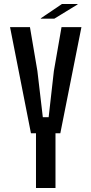

<svg xmlns="http://www.w3.org/2000/svg" viewBox="-20 -935 455 955"><path d="M159 0V-272H134L30 -800H129L166 -582L193 -352H222L248 -582L286 -800H385L280 -272H256V0ZM183 -842V-844L288 -915H366V-913L250 -842Z"/></svg>

Font: Big Shoulders Text SemiBold
Style: Regular
Weight: 600
Designer: Patric King
Foundry: XO Type Co
Version: Version 1.000; ttfautohint (v1.8.2)